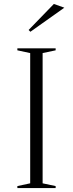

<svg xmlns="http://www.w3.org/2000/svg" viewBox="-20 -953 370 973"><path d="M262 -708V-698L196 -684V-24L262 -10V0H68V-10L133 -24V-684L68 -698V-708ZM134 -792 125 -801 253 -933 306 -914Z"/></svg>

Font: Kalnia Thin Light
Style: Regular
Weight: 300
Version: Version 1.105